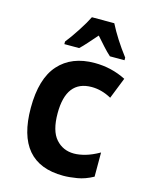

<svg xmlns="http://www.w3.org/2000/svg" viewBox="-116 -842 733 928"><g transform="rotate(15 250.0 -378.0)"><path d="M206 -606Q221 -620 240.5 -642Q260 -664 282 -689Q304 -664 323 -643Q342 -622 360 -606H433V-619Q375 -695 339 -766H227Q213 -737 184.5 -693Q156 -649 132 -619V-606ZM439 -25V-146Q402 -125 370.5 -116Q339 -107 313 -107Q258 -107 222.5 -147Q187 -187 187 -275Q187 -440 314 -440Q364 -440 413 -413L455 -519Q382 -556 298 -556Q183 -556 119 -484.5Q55 -413 55 -267Q55 10 291 10Q321 10 360 3.5Q399 -3 439 -25Z"/></g></svg>

Font: Noto Sans Mono UI Condensed
Style: Bold
Weight: 700
Width: 3
Designer: Monotype Design team
Foundry: Monotype Imaging Inc.
Version: 1.000